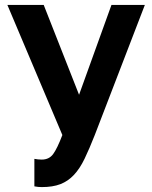

<svg xmlns="http://www.w3.org/2000/svg" viewBox="-20 -550 620 782"><path d="M150 212Q135 212 120 209V97Q135 100 150 100Q180 100 196.5 77.5Q213 55 234 0L10 -530H158L302 -164L434 -530H570L366 0Q344 56 324.5 96.5Q305 137 281 162.5Q257 188 226 200Q195 212 150 212Z"/></svg>

Font: Golos Text DemiBold
Style: Regular
Weight: 600
Designer: A.Korolkova, Vitaly Kuzmin
Foundry: ParaType Ltd
Version: Version 2.002